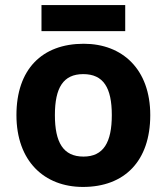

<svg xmlns="http://www.w3.org/2000/svg" viewBox="-20 -780 659 759"><path d="M475 -760H144V-657H475ZM574 -325C574 -506 464 -607 311 -607C146 -607 45 -506 45 -325C45 -143 155 -41 308 -41C472 -41 574 -143 574 -325ZM197 -325C197 -433 230 -487 309 -487C389 -487 422 -433 422 -325C422 -217 389 -161 310 -161C230 -161 197 -217 197 -325Z"/></svg>

Font: Noto Sans Tamil UI
Style: Bold
Weight: 700
Designer: Jelle Bosma - Monotype Design Team
Foundry: Monotype Imaging Inc.
Version: Version 2.004